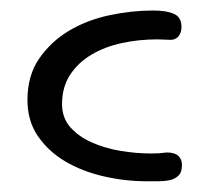

<svg xmlns="http://www.w3.org/2000/svg" viewBox="-20 -338 386 358"><path d="M291 -53.7Q305.7 -53.7 312.5 -47.4Q319.3 -41 319.3 -30.3Q319.3 -16.6 312.5 -10.3Q305.7 -3.9 295.9 -2Q286.1 0 274.4 0Q262.7 0 253.9 0Q212.9 0 172.9 -9.3Q132.8 -18.6 101.6 -37.1Q70.3 -55.7 50.8 -84Q31.2 -112.3 31.2 -151.4Q31.2 -197.3 53.2 -229Q75.2 -260.7 108.9 -280.8Q142.6 -300.8 184.1 -309.6Q225.6 -318.4 265.6 -318.4Q291 -318.4 304.7 -312Q318.4 -305.7 318.4 -288.1Q318.4 -277.3 313 -270.5Q307.6 -263.7 297.9 -263.7Q291 -263.7 285.2 -264.2Q279.3 -264.6 273.4 -264.6Q239.3 -264.6 207.5 -257.8Q175.8 -251 150.9 -236.3Q126 -221.7 110.8 -198.7Q95.7 -175.8 95.7 -143.6Q95.7 -118.2 111.3 -100.6Q127 -83 151.4 -72.3Q175.8 -61.5 205.1 -56.6Q234.4 -51.8 261.7 -51.8Q269.5 -51.8 276.4 -52.2Q283.2 -52.7 291 -53.7Z"/></svg>

Font: Hi Melody
Style: Regular
Weight: 400
Designer: YoonDesign Inc.
Foundry: YoonDesign Inc.
Version: Version 3.00